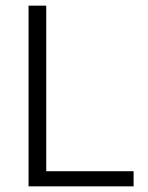

<svg xmlns="http://www.w3.org/2000/svg" viewBox="-20 -659 524 679"><path d="M143.5 0H81V-639H143.5ZM113.5 -53.5H452.5V0H113.5Z"/></svg>

Font: Anek Telugu Light
Style: Regular
Weight: 300
Version: Version 1.003